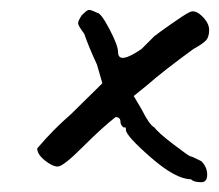

<svg xmlns="http://www.w3.org/2000/svg" viewBox="-20 -375 447 392"><path d="M221 -269Q221 -242 269 -275L295 -301Q301 -306 329.5 -326Q358 -346 365 -349Q377 -357 392 -342.5Q407 -328 407 -314Q407 -300 401 -293Q395 -286 375 -275Q317 -233 279 -200L253 -179L269 -152Q285 -120 295 -115Q303 -104 334.5 -80Q366 -56 368.5 -56Q371 -56 391 -46Q403 -34 403 -18.5Q403 -3 391 -3Q375 -3 370 -9Q339 -9 288 -53.5Q237 -98 237 -110Q237 -114 236.5 -114.5Q236 -115 232 -115Q226 -120 226 -126Q226 -136 216 -136Q189 -115 149 -75Q109 -35 98 -35Q87 -35 71.5 -47.5Q56 -60 56 -72Q88 -110 125 -142L189 -205L178 -243Q160 -282 152 -306Q140 -322 139.5 -327Q139 -332 147 -344Q156 -353 160 -354.5Q164 -356 178 -349Q186 -349 203.5 -315.5Q221 -282 221 -269Z"/></svg>

Font: Caveat
Style: Regular
Weight: 400
Designer: Pablo Impallari
Foundry: Creative Lab NY
Version: Version 1.096; ttfautohint (v1.3)